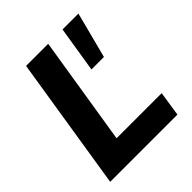

<svg xmlns="http://www.w3.org/2000/svg" viewBox="-194 -831 957 957"><g transform="rotate(-45 284.5 -352.5)"><path d="M32 0ZM32 0 144 -705H300L208 -131H526L506 0ZM362 -462 401 -705H513L450 -462Z"/></g></svg>

Font: Winston
Style: Bold Italic
Weight: 700
Italic angle: -9°
Designer: Original fonts by Vernon Adams / Changes by Cristiano Sobral
Foundry: Original fonts by Vernon Adams / Changes by Cristiano Sobral
Version: Version 2.503;July 17, 2020;FontCreator 13.0.0.2655 64-bit